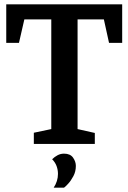

<svg xmlns="http://www.w3.org/2000/svg" viewBox="-20 -668 595 891"><path d="M137 0V-52L218 -69V-578H93L68 -469H9V-648H547V-469H486L462 -578H340V-69L420 -51V0ZM229 203Q249 173 249 139Q249 120 242.5 102.5Q236 85 222 71Q233 60 247 52.5Q261 45 277 45Q306 45 319 63.5Q332 82 332 102Q332 128 320.5 149.5Q309 171 296 185Q283 199 277 203Z"/></svg>

Font: Faustina SemiBold
Style: Regular
Weight: 600
Designer: Alfonso Garcia
Foundry: http://www.omnibus-type.com
Version: Version 1.200